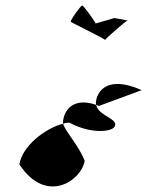

<svg xmlns="http://www.w3.org/2000/svg" viewBox="-20 -826 539 703"><path d="M51 -224C150 -74 279 -166 290 -237C270 -291 220 -343 211 -373C146 -357 61 -291 51 -224ZM239 -746C239 -745 359 -686 365 -680C368 -686 439 -748 447 -751L399 -760L330 -740C329 -746 286 -806 281 -806C276 -806 238 -754 239 -746ZM211 -384C211 -381 210 -377 211 -373C218 -376 227 -377 234 -377C317 -332 398 -344 401 -366C412 -391 339 -403 332 -442C264 -466 219 -439 211 -384ZM365 -680C366 -680 365 -680 365 -680ZM332 -458C331 -452 331 -447 332 -442C336 -441 338 -439 342 -438L499 -496C370 -553 337 -488 332 -458ZM447 -751H448Z"/></svg>

Font: Ampere
Style: SuCndIta
Weight: 400
Version: Version 1